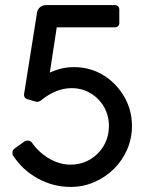

<svg xmlns="http://www.w3.org/2000/svg" viewBox="-20 -722 589 758"><path d="M259 16Q190 16 129 -17.5Q68 -51 31 -109Q29 -112 29 -119Q29 -129 37 -135Q47 -142 57 -149.5Q67 -157 77 -164Q83 -167 89 -167Q100 -167 106 -159Q134 -119 175 -95.5Q216 -72 259 -72Q301 -72 335.5 -92.5Q370 -113 390 -147.5Q410 -182 410 -225Q410 -267 390 -301Q370 -335 336.5 -354.5Q303 -374 263 -374Q232 -374 202 -362Q172 -350 145 -328Q136 -320 127 -320Q124 -320 122 -320.5Q120 -321 117 -322L86 -331Q80 -333 77 -338.5Q74 -344 75 -350L126 -671Q128 -685 138 -693.5Q148 -702 162 -702H434Q441 -702 446 -697Q451 -692 451 -685V-631Q451 -624 446 -619Q441 -614 434 -614H204L171 -398L154 -424Q181 -439 210 -448Q239 -457 272 -457Q336 -457 387.5 -425.5Q439 -394 470 -341Q501 -288 501 -225Q501 -176 482 -132Q463 -88 429.5 -55Q396 -22 352 -3Q308 16 259 16Z"/></svg>

Font: Miriam Libre Medium
Style: Regular
Weight: 500
Version: Version 2.000